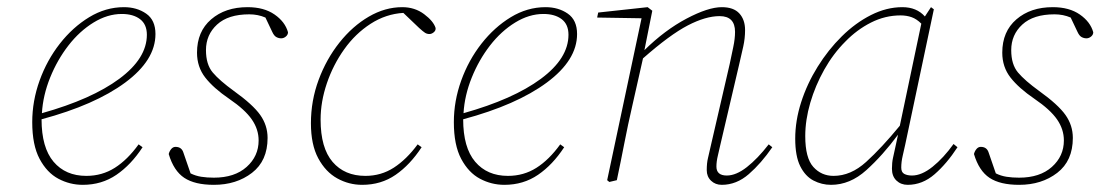

<svg xmlns="http://www.w3.org/2000/svg" viewBox="-20 -503 3072 536"><path d="M320 -464Q280 -464 241 -440Q202 -416 171 -376Q140 -336 120 -286.5Q100 -237 97 -187Q236 -226 313 -283Q390 -340 390 -406Q390 -435 371 -449.5Q352 -464 320 -464ZM211 13Q175 13 143 -4Q111 -21 90.5 -59.5Q70 -98 70 -162Q70 -221 90.5 -278Q111 -335 147 -381Q183 -427 229 -455Q275 -483 326 -483Q362 -483 388 -465Q414 -447 414 -408Q414 -335 329.5 -272.5Q245 -210 96 -170Q96 -91 129.5 -51.5Q163 -12 221 -12Q265 -12 300.5 -34.5Q336 -57 367 -100L378 -92Q346 -43 305 -15Q264 13 211 13Z M727 -118Q727 -54 683.5 -20.5Q640 13 577 13Q524 13 494.5 -6.5Q465 -26 451 -73Q453 -81 458 -87Q463 -93 470 -93Q487 -93 492 -77L512 -19Q526 -12 542 -9.5Q558 -7 577 -7Q635 -7 668.5 -37Q702 -67 702 -111Q702 -142 683 -169.5Q664 -197 620 -227Q576 -257 553 -286.5Q530 -316 530 -356Q530 -415 569.5 -449Q609 -483 671 -483Q717 -483 746.5 -462.5Q776 -442 784 -413Q784 -406 778 -401Q772 -396 765 -396Q758 -396 751.5 -399.5Q745 -403 740 -414L721 -454Q700 -463 676 -463Q617 -463 586 -434.5Q555 -406 555 -363Q555 -323 574 -300.5Q593 -278 633 -249Q686 -211 706.5 -182Q727 -153 727 -118Z M991 13Q954 13 921.5 -5Q889 -23 868.5 -61Q848 -99 848 -159Q848 -222 869.5 -280Q891 -338 927.5 -384Q964 -430 1009.5 -456.5Q1055 -483 1103 -483Q1138 -483 1164 -463.5Q1190 -444 1196 -425Q1197 -418 1191 -413Q1185 -408 1179 -408Q1172 -408 1166.5 -411.5Q1161 -415 1150 -425L1106 -467Q1057 -464 1014.5 -436.5Q972 -409 941 -365.5Q910 -322 892.5 -270.5Q875 -219 875 -169Q875 -90 908.5 -51Q942 -12 1000 -12Q1044 -12 1079.5 -35Q1115 -58 1146 -100L1157 -92Q1125 -43 1084.5 -15Q1044 13 991 13Z M1497 -464Q1457 -464 1418 -440Q1379 -416 1348 -376Q1317 -336 1297 -286.5Q1277 -237 1274 -187Q1413 -226 1490 -283Q1567 -340 1567 -406Q1567 -435 1548 -449.5Q1529 -464 1497 -464ZM1388 13Q1352 13 1320 -4Q1288 -21 1267.5 -59.5Q1247 -98 1247 -162Q1247 -221 1267.5 -278Q1288 -335 1324 -381Q1360 -427 1406 -455Q1452 -483 1503 -483Q1539 -483 1565 -465Q1591 -447 1591 -408Q1591 -335 1506.5 -272.5Q1422 -210 1273 -170Q1273 -91 1306.5 -51.5Q1340 -12 1398 -12Q1442 -12 1477.5 -34.5Q1513 -57 1544 -100L1555 -92Q1523 -43 1482 -15Q1441 13 1388 13Z M1702 0 1681 5 1675 0 1771 -452 1647 -454 1650 -468 1788 -483 1801 -473 1779 -363Q1836 -419 1896.5 -451Q1957 -483 1995 -483Q2028 -483 2044 -465.5Q2060 -448 2060 -419Q2060 -396 2055 -373.5Q2050 -351 2043 -321L1991 -99Q1988 -85 1984 -68.5Q1980 -52 1980 -38Q1980 -13 2009 -13Q2035 -13 2065 -36.5Q2095 -60 2126 -100L2136 -92Q2105 -47 2070.5 -17Q2036 13 1995 13Q1977 13 1965 1.5Q1953 -10 1953 -28Q1953 -48 1956.5 -62Q1960 -76 1965 -99L2017 -324Q2022 -348 2027 -371.5Q2032 -395 2032 -414Q2032 -458 1989 -458Q1950 -458 1900 -432Q1850 -406 1775 -340L1745 -207Q1733 -155 1723 -103.5Q1713 -52 1702 0Z M2228 -123Q2228 -62 2250.5 -37Q2273 -12 2307 -12Q2355 -12 2398 -51Q2441 -90 2492 -152L2552 -437Q2539 -450 2525 -455Q2511 -460 2494 -460Q2451 -460 2411.5 -440Q2372 -420 2340 -387Q2306 -353 2281 -308.5Q2256 -264 2242 -216Q2228 -168 2228 -123ZM2300 13Q2274 13 2251 1Q2228 -11 2214 -39Q2200 -67 2200 -116Q2200 -166 2216.5 -217.5Q2233 -269 2262.5 -316.5Q2292 -364 2330 -401.5Q2368 -439 2411.5 -461Q2455 -483 2499 -483Q2539 -483 2562 -457L2579 -483L2587 -477L2507 -99Q2504 -85 2500 -68Q2496 -51 2496 -35Q2496 -22 2504.5 -17.5Q2513 -13 2526 -13Q2553 -13 2583.5 -37.5Q2614 -62 2642 -101L2653 -92Q2623 -46 2589 -16.5Q2555 13 2514 13Q2495 13 2482.5 1Q2470 -11 2470 -32Q2470 -49 2473 -62.5Q2476 -76 2481 -99L2487 -127Q2444 -69 2398.5 -28Q2353 13 2300 13Z M2975 -118Q2975 -54 2931.5 -20.5Q2888 13 2825 13Q2772 13 2742.5 -6.5Q2713 -26 2699 -73Q2701 -81 2706 -87Q2711 -93 2718 -93Q2735 -93 2740 -77L2760 -19Q2774 -12 2790 -9.5Q2806 -7 2825 -7Q2883 -7 2916.5 -37Q2950 -67 2950 -111Q2950 -142 2931 -169.5Q2912 -197 2868 -227Q2824 -257 2801 -286.5Q2778 -316 2778 -356Q2778 -415 2817.5 -449Q2857 -483 2919 -483Q2965 -483 2994.5 -462.5Q3024 -442 3032 -413Q3032 -406 3026 -401Q3020 -396 3013 -396Q3006 -396 2999.5 -399.5Q2993 -403 2988 -414L2969 -454Q2948 -463 2924 -463Q2865 -463 2834 -434.5Q2803 -406 2803 -363Q2803 -323 2822 -300.5Q2841 -278 2881 -249Q2934 -211 2954.5 -182Q2975 -153 2975 -118Z"/></svg>

Font: Source Serif Pro ExtraLight
Style: Italic
Weight: 200
Italic angle: -12°
Designer: Frank Grießhammer
Foundry: Adobe Systems Incorporated
Version: Version 3.001;hotconv 1.0.111;makeotfexe 2.5.65597